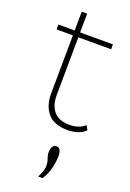

<svg xmlns="http://www.w3.org/2000/svg" viewBox="-166 -652 673 995"><g transform="rotate(20 170.5 -155.0)"><path d="M243 7Q168 7 133 -34.5Q98 -76 99 -146L102 -464H12V-491H102L103 -595H133L132 -491H313V-464H132L129 -147Q128 -89 156 -55.5Q184 -22 243 -22Q268 -22 288.5 -28.5Q309 -35 328 -51L341 -27Q323 -9 296.5 -1Q270 7 243 7ZM183 285Q192 268 198 251.5Q204 235 204 220Q204 197 197.5 181Q191 165 191 146Q191 128 198.5 116.5Q206 105 219 105Q246 105 246 152Q246 176 238 213Q230 250 207 285Z"/></g></svg>

Font: Livvic Thin
Style: Regular
Weight: 250
Designer: Jacques Le Bailly, Baron von Fonthausen
Version: Version 1.001; ttfautohint (v1.8.2)